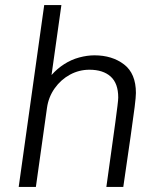

<svg xmlns="http://www.w3.org/2000/svg" viewBox="-20 -740 635 760"><path d="M54 0 155 -720H223L184 -443Q206 -468 234 -486Q262 -504 293.5 -512.5Q325 -521 354 -521Q424 -521 471 -485Q518 -449 518 -372Q518 -357 513 -316.5Q508 -276 497 -200Q486 -124 468 0H401Q413 -88 422 -151Q431 -214 436.5 -255.5Q442 -297 445 -321Q448 -345 448 -354Q448 -410 418 -437Q388 -464 334 -464Q293 -464 257 -444.5Q221 -425 196.5 -390.5Q172 -356 166 -313L122 0Z"/></svg>

Font: Chivo Medium ExtraLight
Style: Italic
Weight: 250
Italic angle: -8.05°
Version: Version 2.002